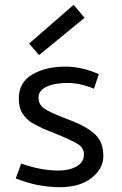

<svg xmlns="http://www.w3.org/2000/svg" viewBox="-20 -761 502 792"><path d="M45 0ZM326.2 -123.8Q326.2 -150 303.8 -165Q281.2 -180 208.8 -210L161.2 -228.8Q130 -243.8 110 -255.6Q90 -267.5 73.8 -291.9Q57.5 -316.2 57.5 -353.8Q57.5 -421.2 113.1 -453.8Q168.8 -486.2 250 -486.2Q318.8 -486.2 387.5 -455L367.5 -395Q311.2 -418.8 258.8 -418.8Q205 -418.8 171.9 -403.1Q138.8 -387.5 138.8 -358.8Q138.8 -330 161.9 -313.8Q185 -297.5 241.2 -276.2L282.5 -260Q351.2 -231.2 378.8 -200Q406.2 -168.8 406.2 -117.5Q406.2 -65 357.5 -26.9Q308.8 11.2 227.5 11.2Q135 11.2 45 -25L67.5 -86.2Q148.8 -57.5 221.2 -57.5Q265 -57.5 295.6 -74.4Q326.2 -91.2 326.2 -123.8ZM328.8 -687.5 141.2 -533.8 100 -581.2 283.8 -741.2Z"/></svg>

Font: Cambay
Style: Regular
Weight: 400
Designer: Pooja Saxena
Foundry: Pooja Saxena
Version: Version 1.181;PS 001.181;hotconv 1.0.70;makeotf.lib2.5.58329